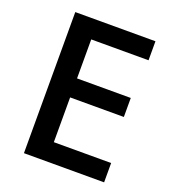

<svg xmlns="http://www.w3.org/2000/svg" viewBox="-131 -813 819 913"><g transform="rotate(20 278.5 -357.0)"><path d="M499.5 0H93.8V-713.9H499.5V-617.7H209.5V-420.4H481.4V-324.2H209.5V-97.7H499.5Z"/></g></svg>

Font: Viking Open Sans Light
Style: Bold
Weight: 600
Foundry: Ascender Corporation
Version: Version 2.001